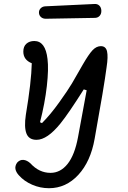

<svg xmlns="http://www.w3.org/2000/svg" viewBox="-20 -756 660 988"><path d="M232 212.5Q187 212.5 145.5 194.5Q104 176.5 77 146Q62.5 130 59.5 114Q56.5 98 68 81Q82.5 65 100.8 66.8Q119 68.5 136.5 84.5Q181 133.5 240 133.5Q291 133.5 327.8 87.5Q364.5 41.5 381.5 -50.5L426 -291.5L411 -296Q333 -172.5 291 -120.5Q223 -36.5 168 -36.5Q128.5 -36.5 116 -69.2Q103.5 -102 113 -165.5Q141.5 -335.5 143.5 -430.5Q100 -448 100 -490.5Q100 -517 115.8 -531Q131.5 -545 156.5 -545Q214 -545 224.5 -452.5Q231 -401 221 -312.8Q211 -224.5 186 -127L196 -122.5Q239 -165.5 284.5 -229Q330 -292.5 350.5 -327.2Q371 -362 407 -425.5Q436.5 -476.5 456.2 -497.5Q476 -518.5 499 -518.5Q524.5 -518.5 530.8 -491.8Q537 -465 528.5 -410Q516 -313 467 -42Q446.5 75 383 143.8Q319.5 212.5 232 212.5ZM213.5 -723.5 466.5 -735.5Q481.5 -736.5 491.2 -727Q501 -717.5 501.5 -701Q502 -684.5 492.5 -674.2Q483 -664 468 -664L215.5 -659.5Q200.5 -659.5 190.8 -668.2Q181 -677 180.5 -690.5Q180 -704 189.5 -713.5Q199 -723 213.5 -723.5Z"/></svg>

Font: Monaspace Radon
Style: Regular
Weight: 400
Designer: Riley Cran & the Lettermatic Team
Foundry: Lettermatic
Version: Version 1.000 (Monaspace Radon)